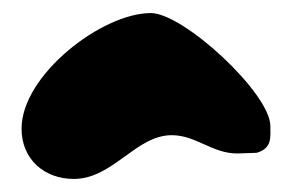

<svg xmlns="http://www.w3.org/2000/svg" viewBox="-20 -767 468 294"><path d="M13 -570C13 -523 48 -493 93 -493C153 -493 188 -560 243 -560C280 -560 305 -532 343 -532C348 -532 369 -533 373 -533C397 -540 394 -557 394 -574C394 -624 261 -747 211 -747C136 -747 13 -652 13 -570Z"/></svg>

Font: Charger
Style: Overspray
Weight: 400
Designer: Jasper
Foundry: Cannot Into Space Fonts
Version: Version 0.980